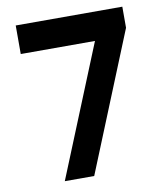

<svg xmlns="http://www.w3.org/2000/svg" viewBox="-81 -775 716 841"><g transform="rotate(-10 277.5 -354.5)"><path d="M45.9 -709H520V-615.2L270 0H139.2L376 -582H45.9Z"/></g></svg>

Font: Miedinger*
Style: Bold
Weight: 700
Version: Version 001.000